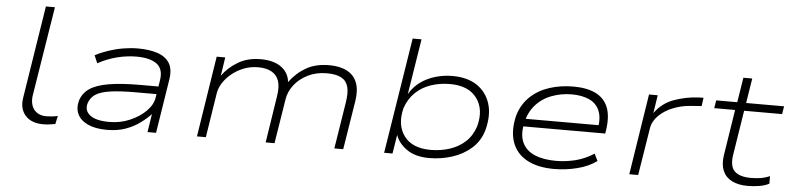

<svg xmlns="http://www.w3.org/2000/svg" viewBox="-44 -931 4797 1164"><g transform="rotate(5 2354.5 -348.5)"><path d="M241 8Q168 8 131.5 -33.5Q95 -75 106 -142L195 -705H250L162 -157Q158 -125 167 -99Q176 -73 198.5 -57.5Q221 -42 255 -42Q270 -42 289.5 -44Q309 -46 325 -50L314 0Q295 3 278.5 5.5Q262 8 241 8Z M628 8Q557 8 511.5 -13.5Q466 -35 449 -71.5Q432 -108 444 -152Q458 -199 498.5 -227Q539 -255 614.5 -268Q690 -281 807 -281H933L925 -234H786Q686 -234 626 -225Q566 -216 537 -195.5Q508 -175 498 -142Q485 -97 521.5 -69Q558 -41 638 -41Q705 -41 763.5 -66Q822 -91 861 -130.5Q900 -170 906 -213L923 -319Q934 -389 892.5 -419.5Q851 -450 769 -450Q711 -450 651.5 -435Q592 -420 535 -389L515 -436Q553 -456 596.5 -470.5Q640 -485 685.5 -492.5Q731 -500 774 -500Q843 -500 892.5 -483.5Q942 -467 965.5 -430Q989 -393 979 -329L927 0H875L893 -115L897 -116Q870 -86 831 -57Q792 -28 742.5 -10Q693 8 628 8Z M1176 0 1253 -492H1305L1288 -379Q1322 -428 1381 -464Q1440 -500 1520 -500Q1601 -500 1646.5 -466Q1692 -432 1697 -378L1698 -377Q1739 -433 1797 -466.5Q1855 -500 1938 -500Q2002 -500 2045.5 -477.5Q2089 -455 2106.5 -410.5Q2124 -366 2114 -299L2066 0H2012L2057 -283Q2067 -344 2057 -380Q2047 -416 2015 -433Q1983 -450 1928 -450Q1863 -450 1812 -424.5Q1761 -399 1729.5 -358Q1698 -317 1691 -269L1648 0H1594L1638 -283Q1648 -343 1635.5 -379Q1623 -415 1590.5 -432.5Q1558 -450 1510 -450Q1462 -450 1421 -433.5Q1380 -417 1348 -390.5Q1316 -364 1297 -333.5Q1278 -303 1273 -273L1230 0Z M2589 8Q2504 8 2451.5 -29.5Q2399 -67 2383 -119H2385L2366 0H2315L2427 -705H2481L2427 -367Q2454 -413 2494.5 -442Q2535 -471 2585 -485.5Q2635 -500 2687 -500Q2779 -500 2837.5 -460.5Q2896 -421 2917.5 -352Q2939 -283 2915 -191Q2895 -122 2844.5 -78Q2794 -34 2727 -13Q2660 8 2589 8ZM2594 -42Q2656 -42 2710.5 -60Q2765 -78 2804.5 -114.5Q2844 -151 2863 -209Q2891 -313 2840.5 -381.5Q2790 -450 2677 -450Q2616 -450 2562 -432Q2508 -414 2468.5 -376.5Q2429 -339 2409 -282Q2382 -178 2431.5 -110Q2481 -42 2594 -42Z M3349 8Q3249 8 3183.5 -28Q3118 -64 3094 -132.5Q3070 -201 3093 -296Q3114 -365 3162 -410.5Q3210 -456 3277.5 -478Q3345 -500 3424 -500Q3505 -500 3558 -474.5Q3611 -449 3633.5 -396Q3656 -343 3644 -257L3640 -233H3119L3126 -280H3624L3593 -258Q3605 -327 3586 -370Q3567 -413 3523 -432.5Q3479 -452 3418 -452Q3354 -452 3295.5 -430Q3237 -408 3197 -362Q3157 -316 3144 -247L3143 -242Q3131 -175 3153.5 -130.5Q3176 -86 3228 -64Q3280 -42 3357 -42Q3414 -42 3472.5 -56Q3531 -70 3587 -106L3608 -63Q3561 -28 3491.5 -10Q3422 8 3349 8Z M3807 0 3884 -492H3937L3920 -382Q3965 -445 4036 -470.5Q4107 -496 4182 -500L4215 -501L4208 -450L4141 -445Q4085 -441 4034 -420.5Q3983 -400 3949 -366Q3915 -332 3908 -293L3861 0Z M4527 8Q4471 8 4432 -11.5Q4393 -31 4376.5 -69.5Q4360 -108 4368 -163L4412 -444H4285L4293 -492H4421L4445 -643H4499L4475 -492H4706L4698 -444H4467L4424 -172Q4413 -101 4444 -71.5Q4475 -42 4543 -42Q4572 -42 4600 -46Q4628 -50 4658 -63V-17Q4634 -4 4599 2Q4564 8 4527 8Z"/></g></svg>

Font: Nunito Sans 7pt Expanded ExtraLight
Style: Italic
Weight: 250
Width: 7
Italic angle: -9°
Designer: Vernon Adams
Foundry: Vernon Adams
Version: Version 3.101;gftools[0.9.27]